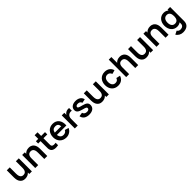

<svg xmlns="http://www.w3.org/2000/svg" viewBox="633 -3035 5605 5605"><g transform="rotate(-45 3436.0 -232.5)"><path d="M434.5 -262.5C434.5 -131.5 369.5 -98 308 -98C193 -98 182 -213.5 182 -280V-540H60V-238.5C60 -174.5 73.5 15.5 272.5 15.5C350.5 15.5 409.5 -13.5 449 -60V0H555.5V-540H434.5Z M978.5 -555.5C900.5 -555.5 841.5 -526.5 802 -480V-540H694.5V0H816.5V-277.5C816.5 -408.5 881.5 -442 943 -442C1058 -442 1069 -326.5 1069 -260V0H1191V-301.5C1191 -365.5 1177.5 -555.5 978.5 -555.5Z M1637.5 -445.5V-540H1479V-690H1359V-540H1261V-445.5H1359V-220.5C1359 -158.5 1354.5 -113 1379.5 -66.5C1421.5 11 1530.5 20.5 1637.5 0V-101C1570 -91 1514 -90.5 1490 -130.5C1477 -151 1479 -184.5 1479 -227.5V-445.5Z M2216.5 -236.5C2230.5 -431 2132.5 -555 1965 -555C1806 -555 1696.5 -441 1696.5 -264C1696.5 -100 1808 15 1972 15C2076 15 2169 -41 2210.5 -139L2091.5 -175C2068 -125 2024 -98 1965 -98C1883 -98 1835 -147.5 1825.5 -236.5ZM1970 -449.5C2044.5 -449.5 2084 -412 2094 -327.5H1828.5C1842.5 -407.5 1889 -449.5 1970 -449.5Z M2489 -511.5C2466.5 -497.5 2448.5 -477 2435 -453.5V-540H2328.5V0H2449.5V-274.5C2449.5 -337 2471.5 -387.5 2521 -414.5C2554.5 -434 2600 -436.5 2632.5 -427.5V-540C2584 -547.5 2529 -539 2489 -511.5Z M2916 15C3055 15 3139 -51 3139 -159.5C3139 -243.5 3092 -286 2962.5 -319.5C2836 -351.5 2815 -363.5 2815 -395C2815 -431 2853 -453 2909.5 -450.5C2968 -447 3005.5 -419.5 3012 -373.5L3135 -395.5C3121.5 -492.5 3033.5 -555 2907.5 -555C2779 -555 2695 -490 2695 -389C2695 -308 2742.5 -267.5 2878 -232C3000 -199.5 3015.5 -190.5 3015.5 -154C3015.5 -114 2982 -89.5 2924.5 -89.5C2858.5 -89.5 2812.5 -122 2800.5 -175.5L2677.5 -156.5C2695.5 -47.5 2782.5 15 2916 15Z M3613.5 -262.5C3613.5 -131.5 3548.5 -98 3487 -98C3372 -98 3361 -213.5 3361 -280V-540H3239V-238.5C3239 -174.5 3252.5 15.5 3451.5 15.5C3529.5 15.5 3588.5 -13.5 3628 -60V0H3734.5V-540H3613.5Z M4109 15C4229.5 15 4316 -46 4349.5 -156L4226.5 -183.5C4208 -128 4173 -98 4109 -98C4018.5 -98 3972.5 -167 3972 -270C3972.5 -369 4014.5 -442 4109 -442C4164 -442 4211 -408 4229.5 -350L4349.5 -382.5C4324 -489 4233 -555 4110.5 -555C3946.5 -555 3845 -435.5 3844.5 -270C3845 -107 3942 15 4109 15Z M4733 -555.5C4655 -555.5 4596 -526.5 4556.5 -480V-720H4449V0H4571V-277.5C4571 -408.5 4636 -442 4697.5 -442C4812.5 -442 4823.5 -326.5 4823.5 -260V0H4945.5V-301.5C4945.5 -365.5 4932 -555.5 4733 -555.5Z M5440 -262.5C5440 -131.5 5375 -98 5313.5 -98C5198.5 -98 5187.5 -213.5 5187.5 -280V-540H5065.5V-238.5C5065.5 -174.5 5079 15.5 5278 15.5C5356 15.5 5415 -13.5 5454.5 -60V0H5561V-540H5440Z M5984 -555.5C5906 -555.5 5847 -526.5 5807.5 -480V-540H5700V0H5822V-277.5C5822 -408.5 5887 -442 5948.5 -442C6063.5 -442 6074.5 -326.5 6074.5 -260V0H6196.5V-301.5C6196.5 -365.5 6183 -555.5 5984 -555.5Z M6697 -501C6659 -535.5 6609 -555 6547.5 -555C6394.5 -555 6296.5 -434 6296.5 -270C6296.5 -108 6393.5 15 6543 15C6599 15 6645.5 -0.5 6682 -27.5V24C6683.5 101 6629 140.5 6554 140.5C6511.5 140.5 6470 121.5 6450 82.5L6339 137.5C6381 211 6463.5 255 6553.5 255C6675.5 255 6770.5 206.5 6795 102C6800.5 78 6802.5 54 6802.5 26V-540H6697ZM6561.5 -93C6467.5 -93 6424 -171 6424 -270C6424 -368 6468.5 -447 6565.5 -447C6657.5 -447 6697 -375.5 6697 -270C6697 -165.5 6658.5 -93 6561.5 -93Z"/></g></svg>

Font: Hauora
Style: Bold
Weight: 700
Designer: Wayne Shih
Foundry: WCYS
Version: Version 1.001;hotconv 1.0.109;makeotfexe 2.5.65596